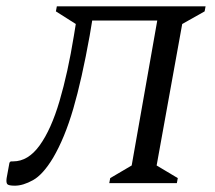

<svg xmlns="http://www.w3.org/2000/svg" viewBox="-27 -580 681 608"><path d="M319 0 322 -16 390 -56 471 -515H265L257 -467Q232 -328 205 -235.5Q178 -143 141 -80Q109 -27 77.5 -9.5Q46 8 20 8Q0 8 -4 3Q-8 -2 -6 -16L3 -65L7 -69H15Q62 -69 98.5 -119.5Q135 -170 161.5 -260Q188 -350 207 -467L213 -504L150 -544L153 -560H624L621 -544L550 -504L469 -56L536 -16L533 0Z"/></svg>

Font: Spectral SC
Style: Italic
Weight: 400
Italic angle: -10°
Designer: Jean-Baptiste Levee
Foundry: Production Type
Version: Version 2.001